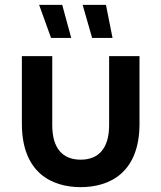

<svg xmlns="http://www.w3.org/2000/svg" viewBox="-20 -763 663 790"><path d="M312 7C433 7 554 -54 554 -254V-532H429V-248C429 -152 385 -106 312 -106C239 -106 195 -151 195 -248V-532H70V-254C70 -54 191 7 312 7ZM359 -607H443L416 -743H320ZM190 -607H273L236 -743H141Z"/></svg>

Font: Chess Sans SemiBold
Style: Regular
Weight: 600
Designer: Wolf Bōese
Foundry: Wolf Bōese
Version: Version 7.223;Glyphs 3.3 (3306)